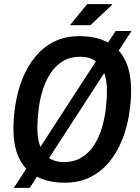

<svg xmlns="http://www.w3.org/2000/svg" viewBox="-20 -873 678 930"><path d="M47 37 540 -723H617L124 37ZM293 12Q176 12 110.5 -52.5Q45 -117 45 -249Q45 -308 55.5 -371Q66 -434 89 -492Q112 -550 149.5 -596.5Q187 -643 240.5 -670.5Q294 -698 366 -698Q483 -698 549 -633.5Q615 -569 615 -436Q615 -377 604.5 -314Q594 -251 570.5 -193Q547 -135 509.5 -89Q472 -43 418.5 -15.5Q365 12 293 12ZM290 -88Q340 -88 376 -110.5Q412 -133 436 -170.5Q460 -208 473.5 -253.5Q487 -299 492.5 -345.5Q498 -392 498 -432Q498 -513 465.5 -555.5Q433 -598 369 -598Q318 -598 282.5 -575.5Q247 -553 223 -515.5Q199 -478 185.5 -432.5Q172 -387 166.5 -340Q161 -293 161 -253Q161 -173 193.5 -130.5Q226 -88 290 -88ZM319 -751 402 -853H522L523 -850L418 -751Z"/></svg>

Font: Archivo Narrow SemiBold
Style: Italic
Weight: 600
Italic angle: -8°
Designer: Hector Gatti
Foundry: Omnibus-Type
Version: Version 3.002